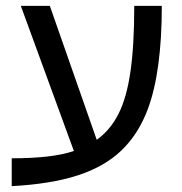

<svg xmlns="http://www.w3.org/2000/svg" viewBox="-20 -619 622 655"><path d="M20 -79Q88 -79 141 -85Q194 -91 232 -104L51 -599H150L310 -142Q356 -175 384 -230Q412 -285 425 -374.5Q438 -464 438 -599H532Q532 -374 484 -246Q452 -161 394 -105.5Q336 -50 244.5 -20.5Q153 9 20 16Z"/></svg>

Font: Noto Sans Hebrew Droid
Style: Regular
Weight: 400
Designer: Monotype Design Team
Foundry: Monotype Imaging Inc.
Version: Version 1.100